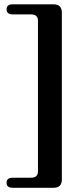

<svg xmlns="http://www.w3.org/2000/svg" viewBox="-20 -760 394 908"><path d="M159.5 51V-662.5Q159.5 -692 126 -692H40Q11 -692 11 -716Q11 -739.5 40 -739.5H234Q272.5 -739.5 272.5 -699.5V88.5Q272.5 128 234 128H40Q11 128 11 104.5Q11 80.5 40 80.5H126Q159.5 80.5 159.5 51Z"/></svg>

Font: Fraunces 9pt SemiBold
Style: Regular
Weight: 600
Version: Version 1.000;[b76b70a41]